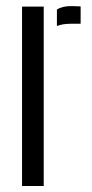

<svg xmlns="http://www.w3.org/2000/svg" viewBox="-20 -622 306 642"><path d="M53.7 0V-600H126.2V0ZM170.3 -535.1V-589.8Q187.4 -601.6 217.3 -601.6Q225.9 -601.6 234.8 -601.2Q243.6 -600.8 249.6 -600.6V-542.6H218.1Q189.2 -542.6 170.3 -535.1Z"/></svg>

Font: Big Shoulders Stencil Thin
Style: Regular
Weight: 100
Designer: Patric King
Foundry: XO Type Co
Version: Version 2.001